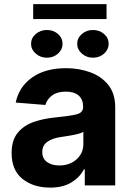

<svg xmlns="http://www.w3.org/2000/svg" viewBox="-20 -874 620 905"><path d="M215.9 10.3Q137.8 10.3 86.3 -30.5Q34.8 -71.4 34.8 -152.3Q34.8 -213.4 63.6 -248.2Q92.3 -283 139 -299.2Q185.7 -315.3 239.7 -320.3Q310.7 -327.4 341.3 -335.2Q371.8 -343 371.8 -369.3V-371.4Q371.8 -405.2 350.7 -423.7Q329.5 -442.1 290.8 -442.1Q250 -442.1 225.9 -424.4Q201.7 -406.6 193.9 -379.3L54 -390.6Q69.6 -465.2 131.6 -508.9Q193.5 -552.6 291.5 -552.6Q352.3 -552.6 405.2 -533.4Q458.1 -514.2 490.6 -473.5Q523.1 -432.9 523.1 -367.9V0H379.6V-75.6H375.4Q355.5 -37.6 315.9 -13.7Q276.3 10.3 215.9 10.3ZM259.2 -94.1Q308.9 -94.1 340.9 -123Q372.9 -152 372.9 -195V-252.8Q364 -246.8 345.3 -242.2Q326.7 -237.6 305.6 -234.2Q284.4 -230.8 267.8 -228.3Q228 -222.7 203.7 -206Q179.3 -189.3 179.3 -157.3Q179.3 -126.1 201.9 -110.1Q224.4 -94.1 259.2 -94.1ZM201 -602Q170.5 -602 148.4 -621.4Q126.4 -640.8 126.4 -667.1Q126.4 -694.7 148.4 -713.7Q170.5 -732.6 201 -732.6Q231.9 -732.6 253.4 -713.7Q274.9 -694.7 274.9 -667.1Q274.9 -640.8 253.4 -621.4Q231.9 -602 201 -602ZM418.3 -602Q387.8 -602 365.8 -621.4Q343.8 -640.8 343.8 -667.1Q343.8 -694.7 365.8 -713.7Q387.8 -732.6 418.3 -732.6Q449.2 -732.6 470.7 -713.7Q492.2 -694.7 492.2 -667.1Q492.2 -640.8 470.7 -621.4Q449.2 -602 418.3 -602ZM482.2 -854.4V-784.2H136.4V-854.4Z"/></svg>

Font: Inter UI
Style: Bold
Weight: 700
Designer: Rasmus Andersson
Foundry: rsms
Version: 3.2;8d6f07862